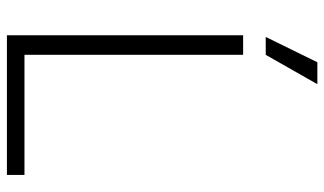

<svg xmlns="http://www.w3.org/2000/svg" viewBox="-216 -744 960 569"><g transform="rotate(90 264.5 -460.0)"><path d="M85 -700H143V-52H499V0H85ZM165 -920H230L143 -767H90Z"/></g></svg>

Font: Chakra Petch Light
Style: Regular
Weight: 300
Designer: Katatrad Aksorn Co.,Ltd.
Foundry: Cadson Demak Co.,Ltd.
Version: Version 1.000; ttfautohint (v1.6)